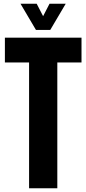

<svg xmlns="http://www.w3.org/2000/svg" viewBox="-20 -1000 459 1020"><path d="M134.5 0V-668H6V-800H413V-668H284.5V0ZM171 -841 89 -980H175L209 -914L243 -980H329L247 -841Z"/></svg>

Font: Big Shoulders Display Thin Black
Style: Regular
Weight: 900
Version: Version 2.002